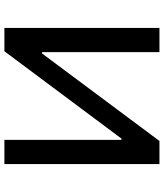

<svg xmlns="http://www.w3.org/2000/svg" viewBox="44 -789 745 873"><g transform="rotate(-90 416.5 -352.5)"><path d="M107 0V-705H217V-173H223L620 -705H726V0H616V-534H610L212 0Z"/></g></svg>

Font: Nunito Sans 6pt SemiBold
Style: Regular
Weight: 600
Version: Version 3.101;gftools[0.9.27]